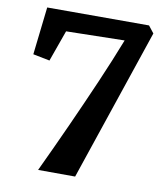

<svg xmlns="http://www.w3.org/2000/svg" viewBox="-83 -812 762 883"><g transform="rotate(10 298.0 -371.0)"><path d="M327.5 0.5 154.5 0Q209 -115.5 260 -228.2Q311 -341 357.5 -448.2Q404 -555.5 443 -655.5L170.5 -650L118.5 -504.5L40.5 -520L66 -743H541.5L567.5 -710Z"/></g></svg>

Font: Merriweather 28pt
Style: Bold
Weight: 700
Version: Version 2.100